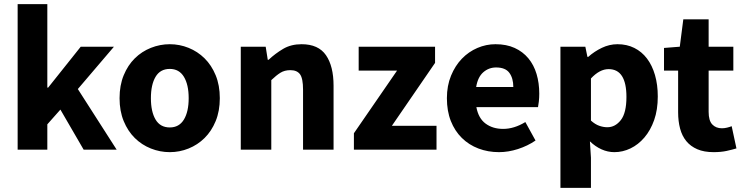

<svg xmlns="http://www.w3.org/2000/svg" viewBox="-20 -721 3585 925"><path d="M65 0V-701H208V-299H212L369 -496H529L355 -292L542 0H383L271 -193L208 -122V0Z M798 12Q751 12 707 -5.5Q663 -23 629.5 -56Q596 -89 576 -137.5Q556 -186 556 -248Q556 -310 576 -358.5Q596 -407 629.5 -440Q663 -473 707 -490.5Q751 -508 798 -508Q845 -508 888.5 -490.5Q932 -473 965.5 -440Q999 -407 1019 -358.5Q1039 -310 1039 -248Q1039 -186 1019 -137.5Q999 -89 965.5 -56Q932 -23 888.5 -5.5Q845 12 798 12ZM798 -107Q843 -107 866 -145Q889 -183 889 -248Q889 -313 866 -351Q843 -389 798 -389Q752 -389 729.5 -351Q707 -313 707 -248Q707 -183 729.5 -145Q752 -107 798 -107Z M1140 0V-496H1260L1270 -433H1274Q1306 -463 1344 -485.5Q1382 -508 1433 -508Q1514 -508 1550.5 -455Q1587 -402 1587 -308V0H1440V-289Q1440 -343 1425.5 -363Q1411 -383 1379 -383Q1351 -383 1331 -370.5Q1311 -358 1287 -335V0Z M1685 0V-79L1893 -381H1708V-496H2076V-418L1868 -115H2083V0Z M2384 12Q2331 12 2285 -5.5Q2239 -23 2205 -56.5Q2171 -90 2152 -138Q2133 -186 2133 -248Q2133 -308 2153 -356.5Q2173 -405 2205.5 -438.5Q2238 -472 2280 -490Q2322 -508 2367 -508Q2420 -508 2459.5 -490Q2499 -472 2525.5 -440Q2552 -408 2565 -364.5Q2578 -321 2578 -270Q2578 -250 2576 -232Q2574 -214 2572 -205H2275Q2285 -151 2319.5 -125.5Q2354 -100 2404 -100Q2457 -100 2511 -133L2560 -44Q2522 -18 2475.5 -3Q2429 12 2384 12ZM2274 -302H2453Q2453 -344 2434 -370Q2415 -396 2370 -396Q2335 -396 2308.5 -373Q2282 -350 2274 -302Z M2680 184V-496H2800L2810 -447H2814Q2843 -473 2879.5 -490.5Q2916 -508 2955 -508Q3000 -508 3036 -490Q3072 -472 3097 -439Q3122 -406 3135.5 -359.5Q3149 -313 3149 -256Q3149 -192 3131.5 -142.5Q3114 -93 3084.5 -58.5Q3055 -24 3017.5 -6Q2980 12 2940 12Q2908 12 2878 -1.5Q2848 -15 2822 -40L2827 39V184ZM2906 -108Q2944 -108 2971 -142.5Q2998 -177 2998 -254Q2998 -388 2912 -388Q2869 -388 2827 -343V-140Q2847 -122 2867 -115Q2887 -108 2906 -108Z M3418 12Q3372 12 3339.5 -2Q3307 -16 3286.5 -41Q3266 -66 3256.5 -101.5Q3247 -137 3247 -180V-381H3179V-490L3255 -496L3272 -628H3394V-496H3513V-381H3394V-182Q3394 -140 3411.5 -121.5Q3429 -103 3458 -103Q3470 -103 3482.5 -106Q3495 -109 3505 -113L3528 -6Q3508 0 3481 6Q3454 12 3418 12Z"/></svg>

Font: TT Toshiba Sans
Style: Bold
Weight: 700
Designer: Paul D. Hunt
Foundry: Toshiba Corporation
Version: Version 2.020;PS 2.000;hotconv 1.0.86;makeotf.lib2.5.63406